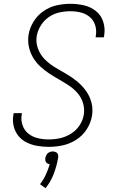

<svg xmlns="http://www.w3.org/2000/svg" viewBox="-20 -763 616 1008"><path d="M236 8Q273 8 310 0Q347 -8 380.5 -29.5Q414 -51 435.5 -84.5Q457 -118 463 -155Q469 -191 460 -225Q451 -259 431 -286.5Q411 -314 385 -335.5Q359 -357 329.5 -374Q300 -391 270.5 -408.5Q241 -426 217 -449.5Q193 -473 180 -506Q167 -539 173 -575Q178 -603 194.5 -629.5Q211 -656 236.5 -673.5Q262 -691 291 -697.5Q320 -704 349 -704Q377 -704 404 -697.5Q431 -691 451.5 -673.5Q472 -656 480 -629.5Q488 -603 483 -575Q482 -571 482 -567H525Q526 -572 527 -577Q533 -614 522 -648.5Q511 -683 483.5 -705Q456 -727 421 -735Q386 -743 349 -743Q313 -743 277 -735Q241 -727 209 -705Q177 -683 156.5 -650Q136 -617 130 -581Q125 -549 131.5 -518Q138 -487 153.5 -461Q169 -435 191 -414.5Q213 -394 238 -377.5Q263 -361 289.5 -346Q316 -331 341 -314.5Q366 -298 386 -275.5Q406 -253 415.5 -223Q425 -193 420 -161Q415 -131 397.5 -104.5Q380 -78 352.5 -61Q325 -44 295.5 -37.5Q266 -31 236 -31Q207 -31 179 -37.5Q151 -44 129.5 -61Q108 -78 98.5 -105Q89 -132 94 -161Q95 -165 95 -169H52Q51 -164 50 -159Q45 -129 52 -100Q59 -71 77 -49Q95 -27 121 -14.5Q147 -2 176.5 3Q206 8 236 8ZM219 225Q247 190 262.5 149Q278 108 285 66Q287 57 284.5 48.5Q282 40 274 36Q266 32 257 32Q248 32 239 36Q230 40 225 48.5Q220 57 218 66Q217 74 218.5 81.5Q220 89 226.5 93.5Q233 98 241 99Q233 127 220.5 154Q208 181 190 204Z"/></svg>

Font: Iosevka Sparkle XLtObl
Style: Regular
Weight: 200
Italic angle: -9°
Designer: Belleve Invis
Foundry: Belleve Invis
Version: Version 4.5.0; ttfautohint (v1.8.3)